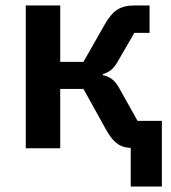

<svg xmlns="http://www.w3.org/2000/svg" viewBox="-20 -542 626 702"><path d="M458 140.1V-1L449.2 -2Q423.3 -3.9 403.6 -20.8Q383.8 -37.6 366.2 -70.8L285.2 -216.8H200.2V0H74.2V-522H200.2V-315.9H285.2L363.8 -454.1Q385.3 -491.7 409.2 -506.8Q433.1 -522 470.2 -522H526.9V-421.9H471.2L414.1 -323.2Q400.4 -298.3 387.5 -287.4Q374.5 -276.4 356 -271V-267.1Q375.5 -263.2 389.9 -252.2Q404.3 -241.2 417 -217.8L482.9 -100.1H571.8V140.1Z"/></svg>

Font: Anuphan SemiBold
Style: Bold
Weight: 600
Designer: Mike Abbink, Paul van der Laan, Pieter van Rosmalen, Mint Tantisuwanna
Foundry: Bold Monday; Cadson Demak
Version: Version 3.002;hotconv 1.0.109;makeotfexe 2.5.65596